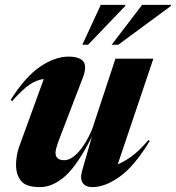

<svg xmlns="http://www.w3.org/2000/svg" viewBox="-20 -752 719 785"><path d="M315.5 -53 355.5 -192.5Q297.5 -77.5 246.8 -32.2Q196 13 143.5 13Q86 13 65.8 -12.8Q45.5 -38.5 45.5 -77.5Q45.5 -94.5 48.8 -114.8Q52 -135 58.5 -152.5L159 -429Q130 -425.5 100.8 -405.8Q71.5 -386 29.5 -338.5L23.5 -343.5Q84 -439 144.5 -479.8Q205 -520.5 260 -520.5Q305.5 -520.5 321 -500.2Q336.5 -480 318 -432.5L224.5 -189Q207 -143.5 207 -127.5Q207 -97 243 -97Q271 -97 302 -131.8Q333 -166.5 357 -224.5L452 -512H607L461.5 -80.5Q486.5 -90 517.8 -112.5Q549 -135 587 -179.5L592 -175.5Q530 -73 470 -30Q410 13 358 13Q330.5 13 318.5 -3.8Q306.5 -20.5 315.5 -53ZM436.5 -569 561 -732H679L678.5 -727.5L463.5 -569ZM316.5 -569 392 -732H492.5L492 -727.5L340 -569Z"/></svg>

Font: Newsreader Display
Style: Bold Italic
Weight: 700
Italic angle: -17°
Designer: Hugues Gentile
Foundry: Production Type
Version: Version 1.001